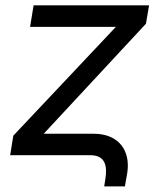

<svg xmlns="http://www.w3.org/2000/svg" viewBox="-20 -565 580 699"><path d="M363.6 86.6 359.4 113.6H434.7L443.2 65.3C456 -15.6 413.4 -78.1 321 -78.1H139.2L511.4 -478.7L522.7 -545.5H102.3L89.5 -467.3H402L28.4 -71L17 0H308.2C365.1 0 370.7 41.2 363.6 86.6Z"/></svg>

Font: Margiela Sans
Style: Italic
Weight: 400
Italic angle: -9.39999°
Designer: Stefan Endress, Andreas Faust
Version: Version 1.100;FEAKit 1.0